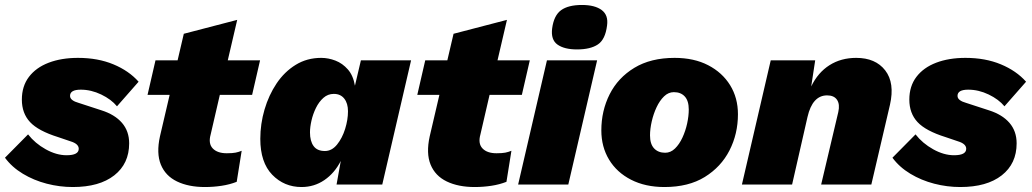

<svg xmlns="http://www.w3.org/2000/svg" viewBox="-38 -743 4156 773"><path d="M255 10Q202 10 150 -3.5Q98 -17 54 -43.5Q10 -70 -18 -108L75 -202Q103 -166 146 -142Q189 -118 230 -118Q279 -118 279 -144Q279 -164 246 -174L196 -191Q116 -216 83 -251.5Q50 -287 50 -342Q50 -396 78.5 -433.5Q107 -471 158 -490.5Q209 -510 276 -510Q356 -510 418.5 -484Q481 -458 520 -414L433 -315Q410 -343 369.5 -362.5Q329 -382 287 -382Q244 -382 244 -357Q244 -347 253.5 -340Q263 -333 278 -329L370 -299Q424 -282 453 -248.5Q482 -215 482 -166Q482 -84 422 -37Q362 10 255 10Z M787 10Q721 10 674.5 -12.5Q628 -35 609.5 -80.5Q591 -126 606 -194L645 -361H556L588 -500H677L702 -607L917 -663L879 -500H1009L977 -361H847L810 -201Q800 -165 818.5 -145.5Q837 -126 875 -126Q898 -126 910.5 -128.5Q923 -131 935 -136L915 -11Q887 0 854 5Q821 10 787 10Z M1176 10Q1106 10 1058 -39.5Q1010 -89 1010 -184Q1010 -244 1027 -302Q1044 -360 1075.5 -407Q1107 -454 1152.5 -482Q1198 -510 1255 -510Q1284 -510 1312.5 -499Q1341 -488 1362.5 -463.5Q1384 -439 1391 -398L1415 -500H1617L1501 0H1317L1334 -95Q1309 -46 1268 -18Q1227 10 1176 10ZM1270 -135Q1298 -135 1319 -161Q1340 -187 1351.5 -224Q1363 -261 1363 -295Q1363 -327 1348 -346Q1333 -365 1306 -365Q1282 -365 1264 -349Q1246 -333 1234 -308.5Q1222 -284 1216 -257.5Q1210 -231 1210 -210Q1210 -175 1224.5 -155Q1239 -135 1270 -135Z M1873 10Q1807 10 1760.5 -12.5Q1714 -35 1695.5 -80.5Q1677 -126 1692 -194L1731 -361H1642L1674 -500H1763L1788 -607L2003 -663L1965 -500H2095L2063 -361H1933L1896 -201Q1886 -165 1904.5 -145.5Q1923 -126 1961 -126Q1984 -126 1996.5 -128.5Q2009 -131 2021 -136L2001 -11Q1973 0 1940 5Q1907 10 1873 10Z M2285 -544Q2234 -544 2206.5 -563.5Q2179 -583 2185 -629Q2192 -681 2221 -702Q2250 -723 2305 -723Q2357 -723 2384.5 -702.5Q2412 -682 2406 -640Q2399 -584 2369 -564Q2339 -544 2285 -544ZM2366 -500 2250 0H2048L2164 -500Z M2637 10Q2560 10 2502.5 -19.5Q2445 -49 2414 -100.5Q2383 -152 2383 -218Q2383 -297 2416.5 -363.5Q2450 -430 2516 -470Q2582 -510 2678 -510Q2756 -510 2813 -480.5Q2870 -451 2901.5 -400Q2933 -349 2933 -283Q2933 -204 2899 -137.5Q2865 -71 2799.5 -30.5Q2734 10 2637 10ZM2640 -128Q2662 -128 2679.5 -145Q2697 -162 2709.5 -189Q2722 -216 2728.5 -246Q2735 -276 2735 -302Q2735 -337 2719 -354.5Q2703 -372 2675 -372Q2653 -372 2635.5 -355Q2618 -338 2605.5 -311.5Q2593 -285 2586 -254.5Q2579 -224 2579 -198Q2579 -163 2595.5 -145.5Q2612 -128 2640 -128Z M2949 0 3065 -500H3244L3228 -395Q3255 -451 3301.5 -480.5Q3348 -510 3409 -510Q3487 -510 3526 -459.5Q3565 -409 3545 -321L3470 0H3268L3337 -292Q3344 -323 3332 -341Q3320 -359 3292 -359Q3233 -359 3213 -272L3151 0Z M3828 10Q3775 10 3723 -3.5Q3671 -17 3627 -43.5Q3583 -70 3555 -108L3648 -202Q3676 -166 3719 -142Q3762 -118 3803 -118Q3852 -118 3852 -144Q3852 -164 3819 -174L3769 -191Q3689 -216 3656 -251.5Q3623 -287 3623 -342Q3623 -396 3651.5 -433.5Q3680 -471 3731 -490.5Q3782 -510 3849 -510Q3929 -510 3991.5 -484Q4054 -458 4093 -414L4006 -315Q3983 -343 3942.5 -362.5Q3902 -382 3860 -382Q3817 -382 3817 -357Q3817 -347 3826.5 -340Q3836 -333 3851 -329L3943 -299Q3997 -282 4026 -248.5Q4055 -215 4055 -166Q4055 -84 3995 -37Q3935 10 3828 10Z"/></svg>

Font: Work Sans ExtraBold
Style: Italic
Weight: 800
Italic angle: -13°
Designer: Wei Huang
Foundry: Wei Huang
Version: Version 2.012; ttfautohint (v1.8.3)